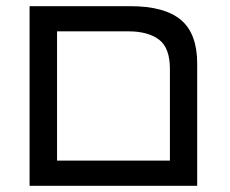

<svg xmlns="http://www.w3.org/2000/svg" viewBox="-20 -598 741 618"><path d="M614.7 0H75.2V-578.1H399.9Q509.3 -578.1 562 -534.2Q614.7 -490.2 614.7 -393.6ZM163.6 -497.1V-81.1H526.9V-376Q526.9 -444.3 491.5 -470.7Q456.1 -497.1 393.6 -497.1Z"/></svg>

Font: Lunasima
Style: Regular
Weight: 400
Designer: The DocRepair Project, Monotype Design Team
Foundry: Google
Version: Version 2.009